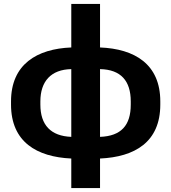

<svg xmlns="http://www.w3.org/2000/svg" viewBox="-20 -790 867 975"><path d="M342 15V165H488V15C664 7 794 -68 794 -259V-275C794 -465 663 -542 488 -549V-770H342V-549C168 -542 36 -464 36 -275V-259C36 -69 167 7 342 15ZM185 -259V-275C185 -377 239 -437 342 -439V-95C238 -99 185 -155 185 -259ZM644 -275V-259C644 -153 595 -99 488 -95V-439C594 -437 644 -379 644 -275Z"/></svg>

Font: Cheyenne Sans
Style: Bold
Weight: 700
Designer: The Public Sans project authors (U.S. Web Design System), Libre Franklin designed by Pablo Impallari and Rodrigo Fuenzal
Foundry: The Cheyenne Sans Project Authors
Version: Version 2.007